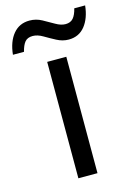

<svg xmlns="http://www.w3.org/2000/svg" viewBox="-167 -794 594 854"><g transform="rotate(-15 129.5 -367.5)"><path d="M173 0H85V-536H173ZM-54 -606Q-48 -665 -19.5 -699.5Q9 -734 56 -734Q86 -734 112.5 -719.5Q139 -705 163 -691Q187 -677 208 -677Q231 -677 243.5 -691.5Q256 -706 263 -735H313Q307 -677 279 -642Q251 -607 204 -607Q176 -607 149.5 -621Q123 -635 98.5 -649.5Q74 -664 52 -664Q28 -664 16 -649.5Q4 -635 -3 -606Z"/></g></svg>

Font: Go Noto Current
Style: Regular
Weight: 400
Designer: Monotype Design Team
Foundry: Monotype Imaging Inc.
Version: Version 2.007; ttfautohint (v1.8) -l 8 -r 50 -G 200 -x 14 -D